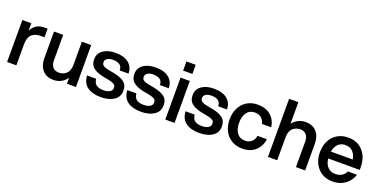

<svg xmlns="http://www.w3.org/2000/svg" viewBox="-19 -1473 4417 2237"><g transform="rotate(20 2190.0 -354.0)"><path d="M56.2 0V-520H167V-428.2Q216.3 -525.9 327.1 -525.9H367.2V-418.9H321.8Q287.1 -418.9 260.7 -410.9Q234.4 -402.8 213.6 -385Q192.9 -367.2 181.9 -335.2Q170.9 -303.2 170.9 -257.8V0Z M562.5 -202.1Q562.5 -150.4 588.4 -119.6Q614.3 -88.9 667.5 -88.9Q686 -88.9 705.8 -95.2Q725.6 -101.6 746.6 -116.2Q767.6 -130.9 781 -161.1Q794.4 -191.4 794.4 -232.9V-520H909.7V0H798.3V-73.2Q735.4 12.2 633.8 12.2Q544.4 12.2 496.6 -43.5Q448.7 -99.1 448.7 -189V-520H562.5Z M1219.2 12.2Q1114.3 12.2 1052.7 -32.5Q991.2 -77.1 985.4 -170.9H1098.1Q1104 -118.2 1134.3 -96.2Q1164.6 -74.2 1222.2 -74.2Q1271.5 -74.2 1300.3 -91.6Q1329.1 -108.9 1329.1 -140.1Q1329.1 -161.1 1320.8 -173.3Q1312.5 -185.5 1285.4 -195.8Q1258.3 -206.1 1204.1 -214.8Q1125 -228 1079.1 -251Q1033.2 -273.9 1015.9 -304Q998.5 -334 998.5 -377.9Q998.5 -449.2 1055.9 -490.7Q1113.3 -532.2 1207.5 -532.2Q1314.9 -532.2 1372.8 -485.6Q1430.7 -439 1432.1 -356H1323.2Q1321.3 -405.8 1290.3 -425.8Q1259.3 -445.8 1207.5 -445.8Q1165.5 -445.8 1138.9 -428.7Q1112.3 -411.6 1112.3 -381.8Q1112.3 -360.8 1122.8 -348.6Q1133.3 -336.4 1160.6 -327.1Q1188 -317.9 1241.2 -309.1Q1319.3 -295.9 1364.3 -273.9Q1409.2 -252 1426.8 -222.2Q1444.3 -192.4 1444.3 -147Q1444.3 -71.8 1382.3 -29.8Q1320.3 12.2 1219.2 12.2Z M1717.8 12.2Q1612.8 12.2 1551.3 -32.5Q1489.7 -77.1 1483.9 -170.9H1596.7Q1602.5 -118.2 1632.8 -96.2Q1663.1 -74.2 1720.7 -74.2Q1770 -74.2 1798.8 -91.6Q1827.6 -108.9 1827.6 -140.1Q1827.6 -161.1 1819.3 -173.3Q1811 -185.5 1783.9 -195.8Q1756.8 -206.1 1702.6 -214.8Q1623.5 -228 1577.6 -251Q1531.7 -273.9 1514.4 -304Q1497.1 -334 1497.1 -377.9Q1497.1 -449.2 1554.4 -490.7Q1611.8 -532.2 1706.1 -532.2Q1813.5 -532.2 1871.3 -485.6Q1929.2 -439 1930.7 -356H1821.8Q1819.8 -405.8 1788.8 -425.8Q1757.8 -445.8 1706.1 -445.8Q1664.1 -445.8 1637.5 -428.7Q1610.8 -411.6 1610.8 -381.8Q1610.8 -360.8 1621.3 -348.6Q1631.8 -336.4 1659.2 -327.1Q1686.5 -317.9 1739.7 -309.1Q1817.9 -295.9 1862.8 -273.9Q1907.7 -252 1925.3 -222.2Q1942.9 -192.4 1942.9 -147Q1942.9 -71.8 1880.9 -29.8Q1818.8 12.2 1717.8 12.2Z M2017.6 0V-520H2132.3V0ZM2017.6 -606.9V-720.2H2132.3V-606.9Z M2439.9 12.2Q2335 12.2 2273.4 -32.5Q2211.9 -77.1 2206.1 -170.9H2318.8Q2324.7 -118.2 2355 -96.2Q2385.3 -74.2 2442.9 -74.2Q2492.2 -74.2 2521 -91.6Q2549.8 -108.9 2549.8 -140.1Q2549.8 -161.1 2541.5 -173.3Q2533.2 -185.5 2506.1 -195.8Q2479 -206.1 2424.8 -214.8Q2345.7 -228 2299.8 -251Q2253.9 -273.9 2236.6 -304Q2219.2 -334 2219.2 -377.9Q2219.2 -449.2 2276.6 -490.7Q2334 -532.2 2428.2 -532.2Q2535.6 -532.2 2593.5 -485.6Q2651.4 -439 2652.8 -356H2543.9Q2542 -405.8 2511 -425.8Q2480 -445.8 2428.2 -445.8Q2386.2 -445.8 2359.6 -428.7Q2333 -411.6 2333 -381.8Q2333 -360.8 2343.5 -348.6Q2354 -336.4 2381.3 -327.1Q2408.7 -317.9 2461.9 -309.1Q2540 -295.9 2585 -273.9Q2629.9 -252 2647.5 -222.2Q2665 -192.4 2665 -147Q2665 -71.8 2603 -29.8Q2541 12.2 2439.9 12.2Z M2972.7 12.2Q2896.5 12.2 2838.6 -23.7Q2780.8 -59.6 2750.7 -120.8Q2720.7 -182.1 2720.7 -259.8Q2720.7 -337.4 2750.7 -398.9Q2780.8 -460.4 2838.6 -496.3Q2896.5 -532.2 2972.7 -532.2Q3074.2 -532.2 3135 -479.2Q3195.8 -426.3 3208.5 -336.9H3092.8Q3083.5 -382.3 3052 -408.2Q3020.5 -434.1 2972.7 -434.1Q2907.7 -434.1 2873 -386.7Q2838.4 -339.4 2838.4 -259.8Q2838.4 -180.2 2873 -133.1Q2907.7 -85.9 2972.7 -85.9Q3021.5 -85.9 3053 -113.3Q3084.5 -140.6 3092.8 -189H3208.5Q3196.8 -98.1 3134 -43Q3071.3 12.2 2972.7 12.2Z M3290.5 0V-720.2H3405.3V-453.1Q3468.8 -532.2 3566.4 -532.2Q3655.8 -532.2 3703.6 -476.6Q3751.5 -420.9 3751.5 -331.1V0H3637.2V-317.9Q3637.2 -369.6 3611.3 -400.4Q3585.4 -431.2 3532.2 -431.2Q3513.7 -431.2 3493.9 -424.8Q3474.1 -418.5 3453.1 -403.8Q3432.1 -389.2 3418.7 -358.9Q3405.3 -328.6 3405.3 -287.1V0Z M4094.2 12.2Q3978 12.2 3909.2 -64.5Q3840.3 -141.1 3840.3 -259.8Q3840.3 -337.4 3870.4 -398.9Q3900.4 -460.4 3958.7 -496.3Q4017.1 -532.2 4094.2 -532.2Q4210.9 -532.2 4279.1 -455.3Q4347.2 -378.4 4347.2 -252.9V-223.1H3956.1Q3963.4 -157.2 3999.3 -119.1Q4035.2 -81.1 4094.2 -81.1Q4140.6 -81.1 4173.6 -101.6Q4206.5 -122.1 4223.1 -159.2H4336.9Q4311.5 -80.6 4247.6 -34.2Q4183.6 12.2 4094.2 12.2ZM3958 -309.1H4229Q4218.8 -369.6 4184.1 -404.3Q4149.4 -439 4094.2 -439Q4038.1 -439 4003.2 -404.3Q3968.3 -369.6 3958 -309.1Z"/></g></svg>

Font: Aspekta 550
Style: Regular
Weight: 550
Designer: Ivo Dolenc
Version: Version 2.000